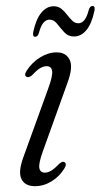

<svg xmlns="http://www.w3.org/2000/svg" viewBox="-20 -632 345 660"><path d="M134.5 -38.5Q144 -38.5 155.5 -45Q167 -51.5 183 -68.5Q194.5 -78.5 201 -75Q211.5 -69.5 201 -52.5Q184 -25 157 -8.5Q130 8 100 8Q66 8 53.8 -16.5Q41.5 -41 61 -93.5L145.5 -327Q161.5 -370.5 159.2 -387.5Q157 -404.5 140 -404.5Q130 -404.5 118.2 -397.8Q106.5 -391 90.5 -373.5Q78.5 -364 72 -367.5Q61 -373 72 -389.5Q90.5 -418 118.5 -435Q146.5 -452 174.5 -452Q207 -452 219.5 -426.5Q232 -401 211.5 -346L127 -111Q112.5 -70.5 115.2 -54.5Q118 -38.5 134.5 -38.5ZM234.4 -506.5Q214.2 -506.5 201 -521Q187.9 -535.5 176.5 -550Q165.2 -564.5 150.4 -564.5Q125.3 -564.5 113.7 -518.5Q110 -505.5 101 -505.5Q91.1 -505.5 94.4 -522.5Q103.8 -566.5 122.2 -588.5Q140.5 -610.5 164.4 -610.5Q180 -610.5 190.9 -601.8Q201.9 -593 210.7 -581.2Q219.6 -569.5 228.6 -560.8Q237.7 -552 249.2 -552Q273.9 -552 285.1 -598Q289.2 -611.5 298.2 -611.5Q308.1 -611.5 304.4 -594Q294.9 -549.5 276.6 -528Q258.3 -506.5 234.4 -506.5Z"/></svg>

Font: Fraunces 72pt Soft Light
Style: Italic
Weight: 300
Italic angle: -16°
Version: Version 1.000;[b76b70a41]